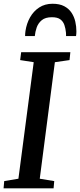

<svg xmlns="http://www.w3.org/2000/svg" viewBox="-20 -1028 438 1048"><path d="M-0.5 0 3 -39.5 80.5 -52.5 164 -688.5 90 -700 95.5 -743H364L359.5 -700L279.5 -688.5L197 -52.5L276 -39.5L272.5 0ZM267 -1007.5Q305.5 -1007.5 330.8 -994Q356 -980.5 370.5 -958.5Q385 -936.5 391 -910Q397 -883.5 397 -857.5Q397 -850.5 396.5 -843.8Q396 -837 395 -831H340.5Q340.5 -835.5 340.5 -840.2Q340.5 -845 340 -850.5Q338 -872 331.5 -891.2Q325 -910.5 309.5 -922.2Q294 -934 263.5 -934Q227.5 -934 208 -917.8Q188.5 -901.5 180.2 -877.8Q172 -854 170 -831H117Q117 -838 117.5 -844.8Q118 -851.5 119 -858.5Q125 -899.5 144 -933.2Q163 -967 194 -987.2Q225 -1007.5 267 -1007.5Z"/></svg>

Font: Merriweather 28pt Medium
Style: Italic
Weight: 500
Italic angle: -7.8°
Version: Version 2.101